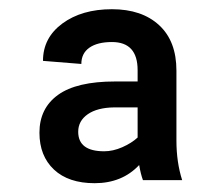

<svg xmlns="http://www.w3.org/2000/svg" viewBox="-20 -741 484 423"><path d="M294.9 -344.2Q290 -357.4 286.6 -377.4Q249 -337.4 188.5 -337.4Q130.9 -337.4 98.9 -367.4Q66.9 -397.5 66.9 -448.7Q66.9 -502.4 107.9 -532Q148.9 -561.5 233.4 -561.5H283.2V-586.4Q283.2 -648.4 226.6 -648.4Q194.8 -648.4 177 -636Q159.2 -623.5 159.2 -600.1L74.7 -606.9Q74.7 -657.7 117.4 -689.2Q160.2 -720.7 226.6 -720.7Q292.5 -720.7 330.6 -685.5Q368.7 -650.4 368.7 -585.4V-431.2Q368.7 -383.8 381.3 -344.2ZM209.5 -407.7Q229 -407.7 249.5 -416.7Q270 -425.8 283.2 -438V-504.4H231.4Q194.3 -503.9 173.3 -489.3Q152.3 -474.6 152.3 -450.7Q152.3 -407.7 209.5 -407.7Z"/></svg>

Font: Vazir FD-UI
Style: Bold-FD-UI
Weight: 700
Designer: Saber Rastikerdar
Foundry: Saber Rastikerdar
Version: Version 30.0.0